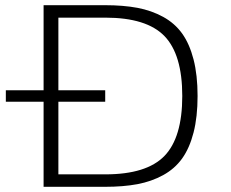

<svg xmlns="http://www.w3.org/2000/svg" viewBox="-20 -720 890 740"><path d="M148 0V-328H2.5V-372H148V-700H384.5Q455.5 -700 509.8 -689.8Q564 -679.5 608.8 -655Q653.5 -630.5 682 -590.8Q710.5 -551 726 -490.8Q741.5 -430.5 741.5 -350Q741.5 -269.5 726 -209.2Q710.5 -149 682 -109.2Q653.5 -69.5 608.8 -45Q564 -20.5 509.8 -10.2Q455.5 0 384.5 0ZM205 -48H386Q545 -48 613.8 -119Q682.5 -190 682.5 -350Q682.5 -510 613.8 -581Q545 -652 386 -652H205V-372H385.5V-328H205Z"/></svg>

Font: League Mono Wide UltraLight
Style: Regular
Weight: 200
Width: 8
Designer: Tyler Finck
Foundry: The League of Moveable Type / Tyler Finck
Version: Version 2.210